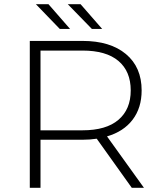

<svg xmlns="http://www.w3.org/2000/svg" viewBox="-20 -895 760 915"><path d="M122 0V-700H373Q505 -700 580 -637.5Q655 -575 655 -464Q655 -381 612 -324.5Q569 -268 490 -245L666 0H608L441 -234Q409 -229 373 -229H173V0ZM173 -274H373Q486 -274 544.5 -324Q603 -374 603 -464Q603 -555 544.5 -604.5Q486 -654 373 -654H173ZM265 -757 151 -875H211L314 -757ZM418 -757 303 -875H364L467 -757Z"/></svg>

Font: Montserrat Light
Style: Regular
Weight: 300
Designer: Julieta Ulanovsky
Foundry: Julieta Ulanovsky
Version: Version 9.000; ttfautohint (v1.8.4.7-5d5b)